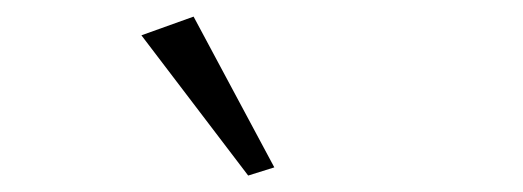

<svg xmlns="http://www.w3.org/2000/svg" viewBox="-20 -681 626 230"><path d="M277.3 -470.7 149.4 -638.7 211.9 -661.1 308.6 -480.5Z"/></svg>

Font: Crimson Pro ExtraLight
Style: Regular
Weight: 250
Designer: Jacques Le Bailly
Foundry: Baron von Fonthausen
Version: Version 1.003